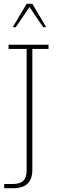

<svg xmlns="http://www.w3.org/2000/svg" viewBox="-20 -818 310 1009"><path d="M49 171H2V149H47Q85 149 102.5 132Q120 115 120 77V-561H25V-583H235V-561H150V74Q150 123 125 147Q100 171 49 171ZM47 -675 120 -798H150L223 -675H207L135 -781L63 -675Z"/></svg>

Font: Rokkitt SemiBold Thin
Style: Regular
Weight: 250
Version: Version 3.103